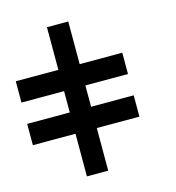

<svg xmlns="http://www.w3.org/2000/svg" viewBox="-125 -982 1000 1088"><g transform="rotate(-15 375.0 -437.5)"><path d="M375 -875V-625H625V-500H375V-375H625V-250H375V0H250V-250H0V-375H250V-500H0V-625H250V-875Z"/></g></svg>

Font: CraftyPE
Style: Regular
Weight: 400
Designer: Erek Butcher
Foundry: Haunted Coop
Version: Version 0.018;April 4, 2024;FontCreator 15.0.0.2962 64-bit